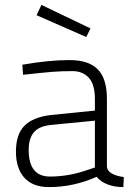

<svg xmlns="http://www.w3.org/2000/svg" viewBox="-20 -754 537 783"><path d="M45 0ZM45 -136Q45 -205 79 -240.5Q113 -276 188 -285L367 -303V-351Q367 -409 342.5 -436.5Q318 -464 275 -464Q231 -464 193 -461Q155 -458 74 -449L71 -490Q179 -509 263 -509Q342 -509 379 -471Q416 -433 416 -351V-74Q417 -58 435 -47Q453 -36 485 -32L483 9Q447 9 418.5 -2Q390 -13 374 -33Q280 9 180 9Q114 9 79.5 -29Q45 -67 45 -136ZM340 -62 367 -71V-262L194 -245Q142 -241 119.5 -216Q97 -191 97 -142Q97 -34 184 -34Q262 -34 340 -62ZM129 -692 149 -734 349 -638 332 -603Z"/></svg>

Font: Cairo Light
Style: Regular
Weight: 300
Designer: Mohamed Gaber, the designers of Titillium
Foundry: Kief Type Foundry
Version: Version 2.009; ttfautohint (v1.5.33-1714) -l 8 -r 50 -G 200 